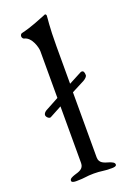

<svg xmlns="http://www.w3.org/2000/svg" viewBox="-138 -757 555 812"><g transform="rotate(-20 139.0 -351.0)"><path d="M174 -62V-355L232 -385C241 -390 250 -398 250 -405C250 -420 245 -425 239 -425C237 -425 234 -424 232 -423L175 -393V-562C175 -652 181 -686 181 -698C181 -701 178 -705 175 -705C174 -705 174 -704 173 -704C141 -692 108 -676 57 -664C53 -663 49 -658 49 -652C49 -646 53 -640 58 -639C91 -632 104 -581 104 -566V-355L43 -322C38 -319 30 -313 30 -304C30 -296 42 -284 50 -288L104 -317V-62C104 -35 81 -30 61 -24C50 -20 38 -16 38 -6C38 2 51 3 58 3H61C100 3 104 -2 139 -2C174 -2 178 3 217 3H220C227 3 240 2 240 -6C240 -16 228 -20 217 -24C197 -30 174 -35 174 -62Z"/></g></svg>

Font: EB Garamond 12
Style: Regular
Weight: 400
Version: Version 0.016+